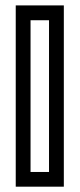

<svg xmlns="http://www.w3.org/2000/svg" viewBox="-20 -701 299 721"><path d="M94.7 -55.2H164.1V-625H94.7ZM219.7 0H39.1V-680.7H219.7Z"/></svg>

Font: X Company
Style: Regular
Weight: 400
Designer: GGBotNet
Foundry: GGBotNet
Version: 0.90